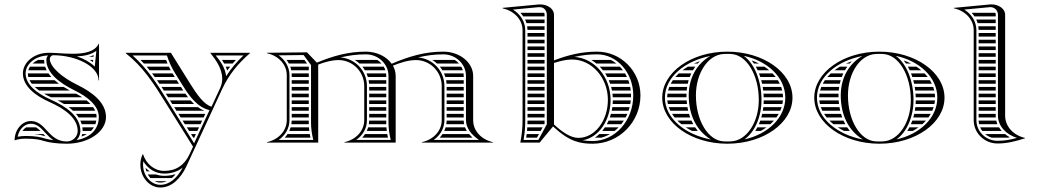

<svg xmlns="http://www.w3.org/2000/svg" viewBox="-20 -635 4621 855"><path d="M131.4 -38C154.9 -35.9 170 -31.9 182.6 -28C179.3 -31.5 176.3 -34.7 173.2 -38ZM96.7 -68C90.5 -64.3 84.7 -58.9 79.9 -52H160.1C153.2 -58.9 146.9 -64.3 140.2 -68ZM176.5 -368H149.4C140 -363.7 131.8 -358.2 125.1 -352H177.7C176.9 -356.9 176.5 -362 176.5 -367.1C176.5 -367.4 176.5 -367.7 176.5 -368ZM181.1 -338H113.3C110 -332.9 107.6 -327.5 106 -322H187.7C185.1 -327.2 182.9 -332.5 181.1 -338ZM196.1 -308H104C104 -302.6 104.7 -297.3 106.1 -292H208.9C204.2 -297.2 199.9 -302.5 196.1 -308ZM223 -278H111.5C114.2 -272.6 117.7 -267.2 121.8 -262H242.6C235.7 -267.1 229.1 -272.5 223 -278ZM263.2 -248H134.6C140.4 -242.5 146.8 -237.2 154 -232H290.9C281.4 -237.1 272.1 -242.4 263.2 -248ZM345.9 -202C337.3 -207.6 328.1 -212.9 318.5 -218H175.6C185.2 -212.4 195.7 -207.1 206.8 -202ZM365.3 -188H236.3C246 -183 255.6 -177.7 264.8 -172H382.8C377.6 -177.5 371.7 -182.8 365.3 -188ZM394.5 -158H285.5C292.3 -152.9 298.7 -147.6 304.7 -142H403.7C401.3 -147.4 398.2 -152.8 394.5 -158ZM408.4 -128H318.2C322.5 -122.9 326.5 -117.6 330.1 -112H410C410 -112.7 410 -113.3 410 -114C410 -118.7 409.5 -123.4 408.4 -128ZM404.7 -82C406.6 -87.2 407.9 -92.5 408.8 -98H337.8C340.2 -92.8 342.2 -87.5 343.8 -82ZM398.1 -68H346.8C347.6 -62.8 348 -57.5 348 -52H385.5C390.5 -57 394.7 -62.3 398.1 -68ZM367.2 -38H346.3C345.4 -33.9 344.3 -30 343.1 -27C352.1 -30.1 360.1 -33.8 367.2 -38ZM376.2 -382H396.3C396.6 -384.6 396.8 -387.2 397.1 -389.8C390.2 -386.6 383.2 -384 376.2 -382ZM394.9 -368H380.2C385.1 -364.9 389.7 -361.7 394 -358.5ZM322.4 -384C354.8 -385.5 386.3 -391.5 409 -408.7L402 -338.4C382.2 -357.8 354.3 -373.2 322.4 -384ZM45 -10C60.8 -15.5 77.1 -17.5 94 -17.5C139.5 -17.5 158.3 -12.5 176.7 -6.9C195.3 -1.2 230.9 5 277 5C373.6 5 452 -48.3 452 -114C452 -176.5 394.1 -223.1 324.5 -257C258.7 -289.1 205.3 -333.5 201.5 -371.1C201.5 -381 208.7 -389 217.5 -389C319.8 -388.9 419 -339.3 419 -277H421V-440L420 -441C402.4 -403.6 354.1 -395.6 303.3 -395.6C283.1 -395.6 262.5 -396.8 243.3 -398C226.4 -399.1 210.6 -400 197 -400C133.5 -400 82 -358.8 82 -308C82 -251.5 136 -209.4 201.1 -180.4C268.4 -150.4 326 -108.9 326 -52C326 -26.1 304 -5 277 -5C234 -5 210.8 -29.9 188.7 -53.6C168.9 -75.6 149.4 -96 117 -96C78.4 -96 45 -57.5 45 -10ZM194.4 -388C188.7 -382.6 186.5 -375.9 186.5 -367.1C186.5 -310.9 244.3 -265.5 312.5 -232.2C370.8 -203.8 420 -163.9 420 -114C420 -67.9 392.5 -24.3 320.8 -11C331.2 -21.6 338 -36.3 338 -52C338 -117.8 273.3 -161.4 206 -191.4C141.4 -220.1 94 -259.9 94 -308C94 -349.2 136.5 -386.8 194.4 -388ZM217.9 -10.7C201.6 -12.9 188.5 -15.8 180.2 -18.3C161.3 -24.1 140.3 -29.5 94 -29.5C82.2 -29.5 69 -28.3 58.5 -26.1C65.1 -60.9 90.8 -84 117 -84C143.6 -84 159.7 -67.9 179.9 -45.5C190.7 -33.8 202.7 -21 217.9 -10.7Z M745.1 158C750.8 153.4 756.2 148 761.3 142H755.2C741 146.2 726.6 148 711 148C698.4 148 686.3 145.8 675 142H638.2C641.5 148 645.5 153.4 649.9 158ZM722.5 172H668.8C676.7 175.9 685.3 178 694 178C703.8 178 713.4 175.9 722.5 172ZM632 128H646.9C640 123.4 633.7 118.1 628.1 112.3C629 117.8 630.3 123.1 632 128ZM968.5 -368C972.1 -362.7 975.4 -357.4 978.4 -352H1016.2C1020.9 -357.5 1025.6 -362.8 1030.3 -368ZM985.4 -338C987.7 -332.7 989.8 -327.4 991.5 -322H992.8C996.6 -327.4 1000.7 -332.7 1004.8 -338ZM845 -22C847.5 -27.3 850 -32.7 852.4 -38H830.6L840.6 -22ZM872.9 -82C875.3 -87.3 877.8 -92.7 880.3 -98H793.1L803.1 -82ZM866.4 -68H811.9L821.9 -52H858.9C861.4 -57.3 863.9 -62.7 866.4 -68ZM894.2 -128H774.4L784.4 -112H886.8C889.3 -117.3 891.8 -122.7 894.2 -128ZM736.9 -188 746.9 -172H844.2C838.8 -177 833.7 -182.4 828.7 -188ZM755.7 -158C759 -152.7 762.3 -147.3 765.7 -142H889.2C879.1 -146.3 869.8 -151.7 861.1 -158ZM728.3 -202H817.2C813.2 -207.2 809.3 -212.5 805.5 -218H718.3C721.6 -212.7 724.9 -207.4 728.3 -202ZM605.9 -368C611 -362.7 616 -357.4 620.9 -352H726.1C723.8 -357.3 721.7 -362.6 719.7 -368ZM633.1 -338C637.6 -332.7 642 -327.4 646.3 -322H740.5C737.7 -327.3 735 -332.6 732.4 -338ZM657.2 -308C661.2 -302.7 665.2 -297.4 669.1 -292H758.4L752.2 -302C750.9 -304 749.7 -306 748.5 -308ZM679 -278C682.7 -272.7 686.3 -267.4 689.9 -262H777.1L767.1 -278ZM699.2 -248C702.6 -242.7 706 -237.4 709.5 -232H796C792.6 -237.3 789.2 -242.6 785.8 -248ZM741 -400H540V-398C616 -338 663 -266 716 -180L839.7 18.1L824.5 51C801 101.8 763 126 711 126C667 126 631 95 617 52H615C609 66 605 80 605 98C605 154 645 200 694 200C745 200 784 160 810 106L970 -240C999.9 -303.6 1041 -353 1094 -399L1093 -400H916C941.7 -368 969.7 -327.9 969.7 -284.7C969.7 -271.4 967.1 -257.9 960.9 -244.2L922 -160.1C889.5 -167.8 856 -215.4 827 -262ZM913 -144.6 844.4 3 726.2 -186.3C678.6 -263.5 634.8 -330.9 570.6 -388H723.3C733 -358.2 744.1 -333.8 760.7 -307.2L792.8 -255.7C825.3 -203.5 858.9 -157.7 913 -144.6ZM987.1 -295.8C982.3 -331.8 964.6 -359.6 940.4 -388H1064C1034.5 -360 1008.8 -329.8 987.1 -295.8ZM793.9 111.2C768.9 157.9 734.8 188 694 188C653 188 617 148.8 617 98C617 92.7 617.5 86.9 618.1 83.1C637.9 115.8 671.4 138 711 138C742.7 138 771 129.3 793.9 111.2Z M2005.4 -368H1905.4C1912.8 -363.3 1919.6 -357.9 1925.9 -352H2023.9C2018.6 -358.1 2012.3 -363.5 2005.4 -368ZM2034 -338H1938.8C1942.9 -332.9 1946.6 -327.6 1949.9 -322H2041.1C2039.3 -327.6 2036.9 -332.9 2034 -338ZM2044.3 -308H1957.2C1959.5 -302.8 1961.5 -297.5 1963.1 -292H2045V-297C2045 -300.7 2044.7 -304.4 2044.3 -308ZM2045 -202V-218H1969V-202ZM2045 -188H1969V-172H2045ZM2045 -158H1969V-142H2045ZM2045 -128H1969V-112H2045ZM2045 -278H1966.6C1967.6 -272.8 1968.3 -267.4 1968.6 -262H2045ZM2045 -248H1969V-232H2045ZM2046.8 -82C2045.7 -87.1 2045.1 -92.5 2045 -98H1969C1968.9 -92.6 1968.4 -87.2 1967.5 -82ZM2050.9 -68H1964.3C1962.7 -62.5 1960.6 -57.1 1958.2 -52H2058.9C2055.7 -57.1 2053 -62.5 2050.9 -68ZM2068.9 -38H1950.5C1946.7 -32.3 1942.6 -26.9 1938.1 -22H2084.1C2078.6 -27.2 2073.5 -32.5 2068.9 -38ZM1593.1 -22H1707.5C1706.4 -27.4 1705.4 -32.7 1704.5 -38H1605.5C1601.7 -32.3 1597.6 -26.9 1593.1 -22ZM1622.5 -82H1700.1C1700 -84.6 1700 -87.3 1700 -90V-98H1624C1623.9 -92.6 1623.4 -87.2 1622.5 -82ZM1619.3 -68C1617.7 -62.5 1615.6 -57.1 1613.2 -52H1702.4C1701.7 -57.3 1701.2 -62.6 1700.8 -68ZM1624 -202H1700V-218H1624ZM1624 -188V-172H1700V-188ZM1624 -158V-142H1700V-158ZM1624 -128V-112H1700V-128ZM1624 -248V-232H1700V-248ZM1560.4 -368C1567.7 -363.3 1574.6 -357.9 1580.9 -352H1678.9C1673.6 -358.1 1667.3 -363.5 1660.4 -368ZM1593.8 -338C1597.9 -332.9 1601.6 -327.6 1604.9 -322H1696.1C1694.3 -327.6 1691.9 -332.9 1689 -338ZM1612.2 -308C1614.5 -302.8 1616.5 -297.5 1618.1 -292H1700V-297C1700 -300.7 1699.7 -304.4 1699.3 -308ZM1621.6 -278C1622.6 -272.8 1623.3 -267.4 1623.6 -262H1700V-278ZM1355.1 -82C1355 -84.6 1355 -87.3 1355 -90V-98H1279C1278.9 -92.6 1278.4 -87.2 1277.5 -82ZM1355.8 -68H1274.3C1272.6 -62.5 1270.5 -57.1 1268.1 -52H1357.4C1356.7 -57.3 1356.2 -62.6 1355.8 -68ZM1359.5 -38H1260.3C1256.6 -32.3 1252.4 -26.9 1247.9 -22H1362.5C1361.4 -27.4 1360.4 -32.7 1359.5 -38ZM1279 -202H1355V-218H1279ZM1279 -188V-172H1355V-188ZM1279 -158V-142H1355V-158ZM1279 -128V-112H1355V-128ZM1279 -292H1355V-308H1278.7C1278.9 -305.4 1279 -302.7 1279 -300ZM1279 -278V-262H1355V-278ZM1279 -248V-232H1355V-248ZM1256.2 -368C1260 -362.9 1263.4 -357.5 1266.3 -352H1347.5C1343.6 -357.3 1339.7 -362.7 1335.7 -368ZM1272.5 -338C1274.4 -332.8 1275.8 -327.5 1276.9 -322H1355V-338ZM1602 -252V-100C1602 -51 1564 -13 1514 -2V0H1742V-297C1742 -313.2 1737.6 -328.6 1729.7 -342.5C1762 -355.8 1798.6 -367.5 1832.1 -367.5C1895.5 -367.5 1947 -315.8 1947 -252V-100C1947 -51 1909 -13 1859 -2V0H2175V-2C2125 -13 2087 -51 2087 -100V-297C2087 -356.6 2027.4 -405 1954 -405C1870.9 -405 1801 -383.7 1724.1 -351.1C1701.1 -383.3 1658.2 -405 1609 -405C1530.3 -405 1463.3 -385.9 1391.1 -356.1L1347 -402L1169 -400V-398C1219 -387 1257 -349 1257 -300V-100C1257 -52.2 1219.9 -13.2 1169 -2V0H1397V-347.4C1426.1 -358.5 1457.8 -367.5 1487.1 -367.5C1550.5 -367.5 1602 -315.8 1602 -252ZM1365 -90C1365 -62.3 1368.7 -39 1375 -12H1221.4C1250.5 -32.7 1269 -63.9 1269 -100V-300C1269 -337.4 1249 -368.7 1220.7 -388.6L1331.9 -389.9L1365 -345.2ZM1720 -12 1566.5 -12C1595.6 -32.7 1614 -63.3 1614 -100V-252C1614 -319 1562.3 -374 1496.7 -379.2C1532.7 -388 1569.4 -393 1609 -393C1664.8 -393 1710 -350 1710 -297L1710 -90C1710 -62.3 1713.7 -39 1720 -12ZM1841.7 -379.2C1877.7 -388 1914.5 -393 1954 -393C2009.8 -393 2055 -350 2055 -297V-100C2055 -63.9 2079.7 -35.3 2112.5 -12H1911.5C1940.6 -32.7 1959 -63.3 1959 -100V-252C1959 -319 1907.3 -374 1841.7 -379.2Z M2700.4 -368H2613.2C2621.1 -363.3 2628.7 -357.9 2635.8 -352H2725.1C2717.4 -358.2 2709.1 -363.5 2700.4 -368ZM2740.5 -338H2651C2655.9 -332.9 2660.5 -327.6 2664.9 -322H2754C2749.8 -327.7 2745.3 -333 2740.5 -338ZM2763.4 -308H2674.8C2678.1 -302.8 2681.3 -297.5 2684.2 -292H2772C2769.4 -297.5 2766.5 -302.9 2763.4 -308ZM2777.9 -278H2690.9C2693.2 -272.8 2695.2 -267.4 2697.1 -262H2783.1C2781.6 -267.5 2779.8 -272.8 2777.9 -278ZM2786.4 -248H2701.4C2702.8 -242.7 2704 -237.4 2705.1 -232H2788.8C2788.2 -237.4 2787.4 -242.8 2786.4 -248ZM2789.8 -218H2707.3C2707.9 -212.7 2708.4 -207.4 2708.7 -202H2789.9C2790 -204.7 2790 -207.3 2790 -210C2790 -212.7 2789.9 -215.4 2789.8 -218ZM2657.7 -22C2671.3 -25.6 2684.3 -31 2696.5 -38H2648.9C2642.7 -32.1 2636.2 -26.7 2629.2 -22ZM2746.9 -82C2750.9 -87.1 2754.7 -92.4 2758.2 -98H2690.1C2687.7 -92.5 2685.1 -87.2 2682.3 -82ZM2734.7 -68H2673.8C2670.1 -62.4 2666.2 -57.1 2662 -52H2717.1C2723.3 -56.9 2729.2 -62.2 2734.7 -68ZM2788.9 -188H2709C2708.9 -182.6 2708.7 -177.3 2708.3 -172H2786.7C2787.6 -177.3 2788.4 -182.6 2788.9 -188ZM2783.7 -158H2706.8C2706.1 -152.6 2705.2 -147.3 2704.1 -142H2779.1C2780.8 -147.2 2782.4 -152.6 2783.7 -158ZM2773.8 -128H2700.7C2699.2 -122.6 2697.6 -117.2 2695.7 -112H2766.3C2769 -117.2 2771.6 -122.5 2773.8 -128ZM2329 -202H2405V-218H2329ZM2329 -188V-172H2405V-188ZM2329 -158V-142H2405V-158ZM2329 -128V-112H2405V-128ZM2329 -488V-472H2405V-488ZM2329 -458V-442H2405V-458ZM2329 -428V-412H2405V-428ZM2329 -398V-382H2405V-398ZM2329 -368V-352H2405V-368ZM2329 -338V-322H2405V-338ZM2329 -308V-292H2405V-308ZM2329 -278V-262H2405V-278ZM2329 -248V-232H2405V-248ZM2297.4 -578C2302 -573 2306.3 -567.7 2310 -562H2405V-570C2405 -572.9 2404.6 -575.5 2403.8 -578ZM2318 -548C2320.5 -542.9 2322.6 -537.5 2324.3 -532H2405V-548ZM2327.5 -518C2328.4 -512.8 2328.9 -507.5 2329 -502H2405V-518ZM2405 -98H2329C2329 -92.6 2328.9 -87.2 2328.7 -82H2404C2404.3 -82.6 2404.7 -83.2 2405 -83.9ZM2396.4 -68H2328.1C2327.8 -62.6 2327.4 -57.3 2326.9 -52H2387.7ZM2380.1 -38H2325.4C2324.8 -32.7 2324.1 -27.4 2323.2 -22H2371.4ZM2307 -100C2307 -65 2304 -35 2297 0H2383L2442.6 -71.8C2479.8 -37.9 2509.6 -17.9 2540 -7C2566.4 2.5 2590.7 5 2619 5C2736.6 5 2832 -91.3 2832 -210C2832 -317.6 2745.5 -405 2639 -405C2569.4 -405 2509.7 -389.9 2447 -366.2V-570C2447 -594.5 2419.7 -615.4 2385.2 -615.4C2382.5 -615.4 2379.8 -615.3 2377 -615L2218 -600V-598C2268 -587 2307 -549 2307 -500ZM2447 -354.6C2473.9 -363.4 2503.1 -370 2527 -370C2615.3 -370 2687 -289.4 2687 -190C2687 -96.7 2628.3 -21 2556 -21C2521.4 -21 2484.9 -45.8 2447 -80.7ZM2319 -100V-500C2319 -540.1 2295.3 -573.3 2264.2 -592.3L2377.6 -603H2385C2401.6 -603 2415 -588.2 2415 -570V-81.3L2377.4 -12H2311.5C2316.8 -42.6 2319 -69.1 2319 -100ZM2537.7 -381.6C2570.1 -388.9 2603.2 -393 2639 -393C2727.9 -393 2800 -311 2800 -210C2800 -97.9 2718.9 -7 2619 -7C2602.6 -7 2588.1 -7.8 2573.8 -10.4C2646.3 -21.5 2699 -99.9 2699 -190C2699 -290.9 2628.7 -375.5 2537.7 -381.6Z M3014.3 -82H3067.2C3064.3 -87.2 3061.6 -92.6 3059.2 -98H2996.5C3002 -92.4 3007.9 -87.1 3014.3 -82ZM3033.6 -68C3042.4 -62.3 3051.8 -56.9 3061.7 -52H3087.2C3083.1 -57.2 3079.2 -62.5 3075.6 -68ZM2951.6 -188C2952.1 -182.6 2952.9 -177.3 2954.1 -172H3039.2C3038.6 -177.3 3038.1 -182.6 3037.7 -188ZM2958 -158C2959.9 -152.6 2962.1 -147.2 2964.7 -142H3044.5C3043.2 -147.3 3042.2 -152.6 3041.2 -158ZM2972.5 -128C2975.9 -122.5 2979.7 -117.2 2983.9 -112H3053.5C3051.5 -117.2 3049.7 -122.6 3048.1 -128ZM2951 -202H3037.1C3037 -204.7 3037 -207.3 3037 -210C3037 -212.7 3037 -215.3 3037.1 -218H2952.3C2951.5 -212.7 2951.1 -207.4 2951 -202ZM3070 -352H3086.9C3090 -355.7 3093.4 -359.3 3096.8 -362.8C3087.6 -359.5 3078.6 -355.9 3070 -352ZM3043.1 -338C3034.7 -333 3026.7 -327.7 3019.2 -322H3065.7C3068.8 -327.5 3072.2 -332.8 3075.9 -338ZM3002.5 -308C2997 -302.9 2991.9 -297.5 2987.1 -292H3051.5C3053.5 -297.4 3055.8 -302.8 3058.3 -308ZM2976.3 -278C2972.8 -272.8 2969.5 -267.5 2966.6 -262H3042.6C3043.7 -267.4 3045.1 -272.8 3046.7 -278ZM2960.2 -248C2958.1 -242.8 2956.4 -237.4 2955 -232H3038C3038.4 -237.4 3039.1 -242.7 3039.9 -248ZM3359.3 -82H3410.4C3416.1 -87.1 3421.4 -92.4 3426.3 -98H3365.6C3363.6 -92.5 3361.5 -87.2 3359.3 -82ZM3352.6 -68C3349.8 -62.5 3346.7 -57.1 3343.4 -52H3367.9C3376.8 -56.9 3385.2 -62.2 3393.1 -68ZM3381 -188C3381 -182.6 3380.8 -177.3 3380.4 -172H3464.2C3465.3 -177.3 3466 -182.6 3466.5 -188ZM3379.2 -158C3378.6 -152.6 3377.8 -147.3 3376.9 -142H3454.7C3457 -147.2 3459 -152.6 3460.7 -158ZM3374.2 -128C3373 -122.6 3371.6 -117.2 3370.1 -112H3437.5C3441.3 -117.2 3444.7 -122.5 3447.8 -128ZM3380.8 -202H3467C3466.9 -207.4 3466.5 -212.7 3465.8 -218H3379.9C3380.3 -212.7 3380.6 -207.4 3380.8 -202ZM3337.4 -352H3360.1C3349.7 -357.4 3338.6 -362.1 3327.2 -366.1C3330.8 -361.6 3334.2 -356.9 3337.4 -352ZM3345.9 -338C3348.8 -332.8 3351.5 -327.5 3354 -322H3405.5C3398.8 -327.7 3391.7 -333 3384.2 -338ZM3360 -308C3362.1 -302.8 3364 -297.4 3365.7 -292H3434.3C3430.1 -297.5 3425.4 -302.9 3420.5 -308ZM3369.8 -278C3371.2 -272.7 3372.5 -267.4 3373.7 -262H3452.8C3450.2 -267.5 3447.3 -272.8 3444 -278ZM3376.3 -248C3377.2 -242.7 3377.9 -237.4 3378.6 -232H3463.3C3462.1 -237.4 3460.5 -242.8 3458.6 -248ZM3295.1 -14.3C3341.9 -47.5 3371 -115.9 3371 -190C3371 -273.3 3341.1 -350.7 3292.1 -386.3C3396.2 -364.5 3477 -291.4 3477 -200C3477 -109.4 3397.7 -36.7 3295.1 -14.3ZM3079 -210C3079 -309.7 3133 -392.1 3204 -394.7C3209.3 -394.9 3213.7 -395 3219 -395C3224.3 -395 3228.7 -394.9 3234 -394.7C3305.4 -392.1 3359 -300.4 3359 -190C3359 -90.3 3305 -7.9 3234 -5.3C3228.7 -5.1 3224.3 -5 3219 -5C3213.7 -5 3209.3 -5.1 3204 -5.3C3132.6 -7.9 3079 -99.6 3079 -210ZM2929 -200C2929 -86.8 3058.9 5 3219 5C3379.1 5 3509 -86.8 3509 -200C3509 -313.2 3379.1 -405 3219 -405C3058.9 -405 2929 -313.2 2929 -200ZM3145.9 -13.7C3031.2 -35.5 2941 -107.8 2941 -200C2941 -291.5 3029.7 -363.3 3142.9 -385.7C3080.1 -349 3047 -284.5 3047 -210C3047 -127.2 3078.7 -54.3 3145.9 -13.7Z M3691.3 -82H3744.2C3741.3 -87.2 3738.6 -92.6 3736.2 -98H3673.5C3679 -92.4 3684.9 -87.1 3691.3 -82ZM3710.6 -68C3719.4 -62.3 3728.8 -56.9 3738.7 -52H3764.2C3760.1 -57.2 3756.2 -62.5 3752.6 -68ZM3628.6 -188C3629.1 -182.6 3629.9 -177.3 3631.1 -172H3716.2C3715.6 -177.3 3715.1 -182.6 3714.7 -188ZM3635 -158C3636.9 -152.6 3639.1 -147.2 3641.7 -142H3721.5C3720.2 -147.3 3719.2 -152.6 3718.2 -158ZM3649.5 -128C3652.9 -122.5 3656.7 -117.2 3660.9 -112H3730.5C3728.5 -117.2 3726.7 -122.6 3725.1 -128ZM3628 -202H3714.1C3714 -204.7 3714 -207.3 3714 -210C3714 -212.7 3714 -215.3 3714.1 -218H3629.3C3628.5 -212.7 3628.1 -207.4 3628 -202ZM3747 -352H3763.9C3767 -355.7 3770.4 -359.3 3773.8 -362.8C3764.6 -359.5 3755.6 -355.9 3747 -352ZM3720.1 -338C3711.7 -333 3703.7 -327.7 3696.2 -322H3742.7C3745.8 -327.5 3749.2 -332.8 3752.9 -338ZM3679.5 -308C3674 -302.9 3668.9 -297.5 3664.1 -292H3728.5C3730.5 -297.4 3732.8 -302.8 3735.3 -308ZM3653.3 -278C3649.8 -272.8 3646.5 -267.5 3643.6 -262H3719.6C3720.7 -267.4 3722.1 -272.8 3723.7 -278ZM3637.2 -248C3635.1 -242.8 3633.4 -237.4 3632 -232H3715C3715.4 -237.4 3716.1 -242.7 3716.9 -248ZM4036.3 -82H4087.4C4093.1 -87.1 4098.4 -92.4 4103.3 -98H4042.6C4040.6 -92.5 4038.5 -87.2 4036.3 -82ZM4029.6 -68C4026.8 -62.5 4023.7 -57.1 4020.4 -52H4044.9C4053.8 -56.9 4062.2 -62.2 4070.1 -68ZM4058 -188C4058 -182.6 4057.8 -177.3 4057.4 -172H4141.2C4142.3 -177.3 4143 -182.6 4143.5 -188ZM4056.2 -158C4055.6 -152.6 4054.8 -147.3 4053.9 -142H4131.7C4134 -147.2 4136 -152.6 4137.7 -158ZM4051.2 -128C4050 -122.6 4048.6 -117.2 4047.1 -112H4114.5C4118.3 -117.2 4121.7 -122.5 4124.8 -128ZM4057.8 -202H4144C4143.9 -207.4 4143.5 -212.7 4142.8 -218H4056.9C4057.3 -212.7 4057.6 -207.4 4057.8 -202ZM4014.4 -352H4037.1C4026.7 -357.4 4015.6 -362.1 4004.2 -366.1C4007.8 -361.6 4011.2 -356.9 4014.4 -352ZM4022.9 -338C4025.8 -332.8 4028.5 -327.5 4031 -322H4082.5C4075.8 -327.7 4068.7 -333 4061.2 -338ZM4037 -308C4039.1 -302.8 4041 -297.4 4042.7 -292H4111.3C4107.1 -297.5 4102.4 -302.9 4097.5 -308ZM4046.8 -278C4048.2 -272.7 4049.5 -267.4 4050.7 -262H4129.8C4127.2 -267.5 4124.3 -272.8 4121 -278ZM4053.3 -248C4054.2 -242.7 4054.9 -237.4 4055.6 -232H4140.3C4139.1 -237.4 4137.5 -242.8 4135.6 -248ZM3972.1 -14.3C4018.9 -47.5 4048 -115.9 4048 -190C4048 -273.3 4018.1 -350.7 3969.1 -386.3C4073.2 -364.5 4154 -291.4 4154 -200C4154 -109.4 4074.7 -36.7 3972.1 -14.3ZM3756 -210C3756 -309.7 3810 -392.1 3881 -394.7C3886.3 -394.9 3890.7 -395 3896 -395C3901.3 -395 3905.7 -394.9 3911 -394.7C3982.4 -392.1 4036 -300.4 4036 -190C4036 -90.3 3982 -7.9 3911 -5.3C3905.7 -5.1 3901.3 -5 3896 -5C3890.7 -5 3886.3 -5.1 3881 -5.3C3809.6 -7.9 3756 -99.6 3756 -210ZM3606 -200C3606 -86.8 3735.9 5 3896 5C4056.1 5 4186 -86.8 4186 -200C4186 -313.2 4056.1 -405 3896 -405C3735.9 -405 3606 -313.2 3606 -200ZM3822.9 -13.7C3708.2 -35.5 3618 -107.8 3618 -200C3618 -291.5 3706.7 -363.3 3819.9 -385.7C3757.1 -349 3724 -284.5 3724 -210C3724 -127.2 3755.7 -54.3 3822.9 -13.7Z M4338 -202H4414V-218H4338ZM4338 -188V-172H4414V-188ZM4338 -158V-142H4414V-158ZM4338 -128V-112H4414.3C4414.1 -114.6 4414 -117.3 4414 -120V-128ZM4338 -488V-472H4414V-488ZM4338 -458V-442H4414V-458ZM4338 -428V-412H4414V-428ZM4338 -398V-382H4414V-398ZM4338 -368V-352H4414V-368ZM4338 -338V-322H4414V-338ZM4338 -308V-292H4414V-308ZM4338 -278V-262H4414V-278ZM4338 -248V-232H4414V-248ZM4306.9 -578C4311.5 -572.9 4315.7 -567.6 4319.4 -562H4414V-570C4414 -572.8 4413.5 -575.5 4412.5 -578ZM4327.3 -548C4329.8 -542.9 4331.8 -537.5 4333.5 -532H4414V-548ZM4336.6 -518C4337.4 -512.8 4337.9 -507.5 4338 -502H4414V-518ZM4421.6 -82C4419.5 -87.1 4417.7 -92.5 4416.5 -98H4338C4338.2 -92.5 4338.8 -87.2 4340 -82ZM4428.8 -68H4344.6C4347.1 -62.3 4350.2 -56.9 4353.9 -52H4440.8C4436.3 -57 4432.3 -62.4 4428.8 -68ZM4455.5 -38H4367C4375.4 -30.9 4385.2 -25.4 4396 -22H4468.4C4471.3 -22.5 4474.1 -23 4477 -23.6C4469.2 -27.8 4462 -32.7 4455.5 -38ZM4316 -100C4316 -42 4364 4 4422 4C4466 4 4503 -6 4544 -19V-21C4494 -32 4456 -71 4456 -120V-570C4456 -594.5 4429 -615.5 4394.9 -615.5C4392 -615.5 4389 -615.3 4386 -615L4228 -600V-598C4278 -587 4316 -549 4316 -500ZM4328 -100V-500C4328 -539.9 4305.3 -572.9 4274 -592.3L4387.2 -603.1C4388.4 -603.2 4389.5 -603.2 4390.7 -603.2C4408.7 -603.2 4424 -588.4 4424 -570V-120C4424 -73.9 4459.5 -36.6 4508.6 -20.9C4479.1 -12.8 4453 -8 4422 -8C4370.4 -8 4328 -48.9 4328 -100Z"/></svg>

Font: SortefaxS02
Style: Medium
Weight: 500
Designer: gluk
Foundry: gluk
Version: Version 0.261